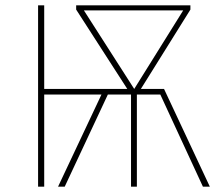

<svg xmlns="http://www.w3.org/2000/svg" viewBox="-20 -701 830 721"><path d="M596 -367 768 0H742L582 -346H494V0H472V-346H385L223 0H198L361 -346H146V0H123V-681H146V-367H458L266 -665V-681H695V-665L509 -367ZM295 -662 484 -367 668 -662Z"/></svg>

Font: FiraGO Thin
Style: Regular
Weight: 100
Designer: bBox Type
Foundry: bBox Type GmbH
Version: Version 1.001;PS 001.001;hotconv 1.0.88;makeotf.lib2.5.64775